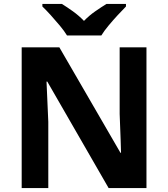

<svg xmlns="http://www.w3.org/2000/svg" viewBox="-20 -954 853 974"><path d="M723 0H531L220 -540H216Q218 -489 220.5 -438Q223 -387 225 -336V0H90V-714H281L591 -179H594Q593 -212 592 -245Q591 -278 589.5 -310.5Q588 -343 587 -376V-714H723ZM320 -774Q306 -797 283.5 -824Q261 -851 237.5 -877Q214 -903 195 -921V-934H294Q320 -918 350 -896.5Q380 -875 406 -848Q432 -875 463 -896.5Q494 -918 520 -934H619V-921Q601 -903 577 -877Q553 -851 530.5 -824Q508 -797 494 -774Z"/></svg>

Font: Noto Sans Sundanese
Style: Bold
Weight: 700
Version: Version 2.003